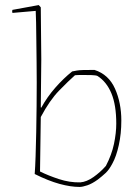

<svg xmlns="http://www.w3.org/2000/svg" viewBox="-20 -732 539 758"><path d="M117 -45Q119 -71 120.5 -114.5Q122 -158 123 -210Q124 -262 124.5 -313Q125 -364 125 -406Q125 -441 124.5 -484Q124 -527 123.5 -568.5Q123 -610 122.5 -642.5Q122 -675 121 -689L29 -681Q27 -688 29 -693L133 -712L141 -703L143 -498L141 -308L143 -307Q166 -349 198.5 -386Q231 -423 265 -450Q275 -452 283.5 -453.5Q292 -455 308 -455.5Q324 -456 353 -456Q409 -438 434 -382Q459 -326 459 -256Q459 -204 449 -159Q439 -114 424 -87Q411 -62 397 -49Q383 -36 366 -23Q344 -7 325 -0.5Q306 6 294 6Q259 6 215 -6Q171 -18 117 -45ZM297 -12Q322 -14 349 -33Q376 -52 398 -77Q421 -121 430 -164Q439 -207 439 -244Q439 -317 420 -363Q401 -409 365 -432Q359 -435 341.5 -435.5Q324 -436 305.5 -436Q287 -436 276 -435Q251 -413 213.5 -374.5Q176 -336 141 -270L138 -55Q170 -39 212.5 -25Q255 -11 297 -12Z"/></svg>

Font: Labrada Thin
Style: Regular
Weight: 100
Designer: Mercedes Jáuregui
Foundry: Omnibus-Type Team
Version: Version 1.000; ttfautohint (v1.8.4.7-5d5b)